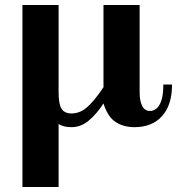

<svg xmlns="http://www.w3.org/2000/svg" viewBox="-20 -500 710 770"><path d="M395 -85Q367 -42 335.5 -16Q304 10 267 10Q233 10 214 -3.5Q195 -17 186.5 -38.5Q178 -60 176.5 -84.5Q175 -109 175 -130H70V-480H215V-130Q215 -82 227 -63.5Q239 -45 267 -45Q299 -45 327 -68Q355 -91 395 -150ZM215 -348V250H70V-348ZM519 10Q476 10 444 -10.5Q412 -31 395 -85V-480H540V-129Q540 -96 550 -75.5Q560 -55 582 -55Q596 -55 608 -65Q620 -75 627.5 -98Q635 -121 635 -161H670Q670 -79 630 -34.5Q590 10 519 10Z"/></svg>

Font: Brygada 1918
Style: Regular
Weight: 400
Designer: Mateusz Machalski | Borys Kosmynka | Przemek Hoffer
Foundry: NIEPODLEGLA 2018
Version: Version 3.006